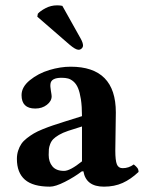

<svg xmlns="http://www.w3.org/2000/svg" viewBox="-20 -696 546 726"><path d="M295.4 -48.3 289.1 -47.9Q261.7 -26.9 225.6 -8.5Q189.5 9.8 168.9 9.8Q104.5 9.8 74.2 -16.6Q43.9 -43 43.9 -95.2Q43.9 -111.8 48.6 -126.2Q53.2 -140.6 60.8 -151.9Q68.4 -163.1 81.5 -173.3Q94.7 -183.6 107.9 -191.4Q121.1 -199.2 141.6 -207.5Q162.1 -215.8 179.7 -221.7L223.1 -235.8L290 -256.8Q290 -293.9 285.9 -320.6Q281.7 -347.2 275.1 -362.8Q268.6 -378.4 258.1 -387.5Q247.6 -396.5 237.3 -399.2Q227.1 -401.9 212.9 -401.9Q173.8 -401.9 170.9 -379.4Q169.4 -369.6 172.4 -353Q175.3 -336.4 175.3 -332Q175.3 -313.5 157.2 -299.6Q139.2 -285.6 113.3 -285.6Q61.5 -285.6 61.5 -336.4Q61.5 -367.2 93 -392.8Q124.5 -418.5 166.5 -431.2Q208.5 -443.8 247.1 -443.8Q418 -443.8 418 -271L416 -127Q416 -89.4 421.9 -74.7Q427.7 -60.1 443.8 -60.1Q466.8 -60.1 485.8 -74.2Q495.6 -66.4 499.8 -60.5Q503.9 -54.7 503.9 -45.9Q474.6 -18.1 443.6 -4.2Q412.6 9.8 373 9.8Q305.2 9.8 295.4 -48.3ZM290 -217.8 237.8 -201.2Q217.3 -194.3 203.1 -186Q189 -177.7 181.4 -169.9Q173.8 -162.1 169.7 -151.1Q165.5 -140.1 164.8 -131.8Q164.1 -123.5 164.1 -109.9Q164.1 -84 178.2 -66.9Q192.4 -49.8 222.2 -49.8Q245.1 -49.8 290 -85.9ZM215.8 -673.8 285.2 -549.8Q293.9 -534.2 293.9 -523.9Q293.9 -517.6 288.8 -512.7Q283.7 -507.8 276.9 -507.8Q265.6 -507.8 242.2 -527.8L121.1 -632.8L123 -644Q131.8 -654.3 152.1 -665Q172.4 -675.8 195.8 -675.8Q208 -675.8 215.8 -673.8Z"/></svg>

Font: Linux Libertine G
Style: Bold
Weight: 700
Designer: Philipp H. Poll
Foundry: Philipp H. Poll
Version: Version 5.0.3